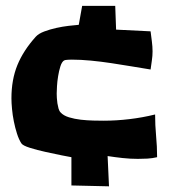

<svg xmlns="http://www.w3.org/2000/svg" viewBox="-20 -700 597 663"><path d="M522.5 -157.2Q505.9 -153.3 489.3 -152.3Q472.7 -151.4 456.1 -151.4Q429.7 -151.4 403.3 -154.3Q377 -157.2 351.6 -161.1L356.4 -56.6L226.6 -59.6V-157.2Q218.8 -158.2 192.9 -163.6Q167 -168.9 137.7 -175.3Q108.4 -181.6 83.5 -189.5Q58.6 -197.3 53.7 -205.1Q44.9 -218.8 38.6 -238.8Q32.2 -258.8 27.8 -280.8Q23.4 -302.7 21.5 -323.7Q19.5 -344.7 19.5 -360.4Q19.5 -424.8 40 -475.1Q60.5 -525.4 103.5 -573.2Q113.3 -584 132.8 -591.3Q152.3 -598.6 174.3 -603.5Q196.3 -608.4 217.3 -610.8Q238.3 -613.3 252 -614.3L263.7 -679.7H377.9L380.9 -597.7L500 -591.8Q502 -575.2 504.4 -557.1Q506.8 -539.1 506.8 -522.5Q506.8 -506.8 504.4 -491.2Q502 -475.6 500 -460Q469.7 -464.8 435.1 -470.7Q400.4 -476.6 364.7 -481.9Q329.1 -487.3 293.9 -490.7Q258.8 -494.1 227.5 -494.1Q226.6 -494.1 215.3 -493.7Q204.1 -493.2 201.2 -491.2Q193.4 -486.3 188.5 -470.7Q183.6 -455.1 180.7 -437Q177.7 -418.9 176.8 -402.3Q175.8 -385.7 175.8 -377Q175.8 -371.1 176.3 -361.8Q176.8 -352.5 178.2 -343.3Q179.7 -334 182.1 -325.2Q184.6 -316.4 189.5 -311.5Q199.2 -300.8 218.3 -294.9Q237.3 -289.1 259.3 -286.6Q281.2 -284.2 302.2 -283.7Q323.2 -283.2 336.9 -283.2Q381.8 -283.2 426.8 -288.6Q471.7 -293.9 515.6 -304.7Q515.6 -267.6 519 -231Q522.5 -194.3 522.5 -157.2Z"/></svg>

Font: Slackey
Style: Regular
Weight: 400
Designer: Squid
Foundry: Font Diner, Inc DBA Sideshow
Version: Version 1.001